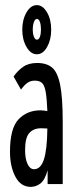

<svg xmlns="http://www.w3.org/2000/svg" viewBox="-20 -719 290 750"><path d="M100 11Q61 11 40 -29Q19 -69 19 -126Q19 -218 52.5 -253Q86 -288 138 -288Q150 -288 165 -285Q163 -334 158.5 -360Q154 -386 144 -395Q134 -404 116 -404Q100 -404 88 -396Q76 -388 62 -369L33 -420Q49 -443 70.5 -458Q92 -473 125 -473Q162 -473 183.5 -455Q205 -437 215 -387.5Q225 -338 225 -243V0H166V-54Q155 -15 137.5 -2Q120 11 100 11ZM78 -133Q78 -99 87.5 -78.5Q97 -58 113 -58Q139 -58 151.5 -96Q164 -134 165 -217Q153 -218 141 -218Q111 -218 94.5 -199.5Q78 -181 78 -133ZM124 -507Q100 -507 83.5 -535.5Q67 -564 67 -603Q67 -642 83.5 -670.5Q100 -699 124 -699Q147 -699 163.5 -671Q180 -643 180 -603Q180 -564 164 -535.5Q148 -507 124 -507ZM124 -564Q132 -564 136 -575.5Q140 -587 140 -604Q140 -621 136 -633Q132 -645 124 -645Q117 -645 112.5 -633Q108 -621 108 -604Q108 -587 112.5 -575.5Q117 -564 124 -564Z"/></svg>

Font: Inconsolata UltraCondensed SemiBold
Style: Regular
Weight: 600
Width: 1
Monospace: yes
Designer: Raph Levien, Cyreal, Brenton Simpson
Foundry: Raph Levien, Cyreal, Google
Version: Version 3.001; ttfautohint (v1.8.2.53-6de2)